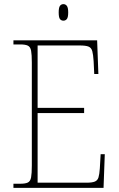

<svg xmlns="http://www.w3.org/2000/svg" viewBox="-20 -909 575 929"><path d="M45 0V-20H78Q103 -20 115 -26Q127 -32 130.5 -51Q134 -70 134 -108V-606Q134 -645 130.5 -663.5Q127 -682 115 -688Q103 -694 78 -694H45V-714H450L456 -551H436L433 -613Q431 -645 426.5 -661.5Q422 -678 408.5 -683.5Q395 -689 366 -689H162V-387H387V-362H162V-25H398Q426 -25 439 -30.5Q452 -36 456.5 -50.5Q461 -65 463 -94L467 -163H487L481 0ZM287 -809Q276 -809 270 -817Q264 -825 264 -849Q264 -872 270 -880.5Q276 -889 287 -889Q297 -889 303.5 -880.5Q310 -872 310 -849Q310 -825 303.5 -817Q297 -809 287 -809Z"/></svg>

Font: Noto Serif Hebrew SemiCondensed Thin
Style: Regular
Weight: 100
Width: 4
Designer: Monotype Design Team
Foundry: Monotype Imaging Inc.
Version: Version 2.004; ttfautohint (v1.8.4.7-5d5b)